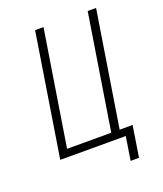

<svg xmlns="http://www.w3.org/2000/svg" viewBox="-156 -832 913 1074"><g transform="rotate(-20 300.0 -295.0)"><path d="M484 140H434L456 0H66L182 -730H232L123 -45H386L495 -730H545L436 -45H513Z"/></g></svg>

Font: JetBrains Mono Extra Light
Style: Italic
Weight: 200
Italic angle: -9°
Monospace: yes
Designer: Philipp Nurullin, Konstantin Bulenkov
Foundry: JetBrains
Version: 2.002